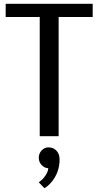

<svg xmlns="http://www.w3.org/2000/svg" viewBox="-20 -720 520 1015"><path d="M190 0V-630H10V-700H470V-630H290V0ZM215 275 185 244Q203 230 210 222Q235 191 235 169Q216 169 200.5 153Q185 137 185 114Q185 91 200.5 75Q216 59 235 59Q262 59 278.5 76.5Q295 94 295 123Q295 189 255 239Q237 262 215 275Z"/></svg>

Font: Scada
Style: Regular
Weight: 400
Designer: Jovanny Lemonad
Foundry: Jovanny Lemonad
Version: Version 4.100;PS 004.100;hotconv 1.0.88;makeotf.lib2.5.64775